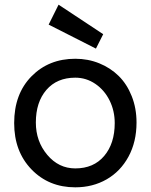

<svg xmlns="http://www.w3.org/2000/svg" viewBox="-20 -781 638 813"><path d="M465.8 -259.8Q465.8 -311.5 444.1 -355.5Q422.4 -399.4 383.8 -425.8Q345.2 -452.1 298.8 -452.1Q221.2 -452.1 176.5 -400.4Q131.8 -348.6 131.8 -262.2Q131.8 -182.6 180.2 -125.2Q228.5 -67.9 298.8 -67.9Q376.5 -67.9 421.1 -120.6Q465.8 -173.3 465.8 -259.8ZM40 -259.8Q40 -383.3 113.3 -457.8Q186.5 -532.2 298.8 -532.2Q353 -532.2 400.4 -512.9Q447.8 -493.7 482.7 -459.2Q517.6 -424.8 537.8 -373.8Q558.1 -322.8 558.1 -262.2Q558.1 -180.7 524.2 -117.9Q490.2 -55.2 431.4 -21.5Q372.6 12.2 298.8 12.2Q186.5 12.2 113.3 -63.7Q40 -139.6 40 -259.8ZM417 -636.2 386.2 -575.2 186 -676.8 228 -761.2Z"/></svg>

Font: ABeeZee
Style: Regular
Weight: 400
Designer: Anja Meiners
Foundry: Anja Meiners
Version: Version 1.002